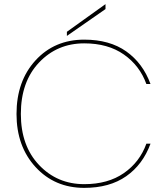

<svg xmlns="http://www.w3.org/2000/svg" viewBox="-20 -903 809 930"><path d="M60 -351Q60 -510 152 -610.5Q244 -711 388 -711Q511 -711 591.5 -654Q672 -597 709 -496H689Q657 -585 580 -639Q503 -693 388 -693Q257 -693 169 -600Q81 -507 81 -351Q81 -197 169 -104Q257 -11 388 -11Q503 -11 580 -64.5Q657 -118 689 -207H709Q672 -106 591.5 -49.5Q511 7 388 7Q245 7 152.5 -93.5Q60 -194 60 -351ZM304 -749 491 -883V-859L304 -729Z"/></svg>

Font: SVN-Poppins Thin
Style: Regular
Weight: 100
Designer: Ninad Kale (Devanagari), Jonny Pinhorn (Latin)
Foundry: Indian Type Foundry
Version: Version 3.002 2017